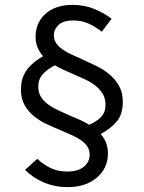

<svg xmlns="http://www.w3.org/2000/svg" viewBox="-20 -704 590 788"><path d="M83 -7Q115 26 160.5 45Q206 64 257 64Q332 64 377.5 25Q423 -14 423 -74Q423 -121 393 -154Q435 -176 459.5 -206Q484 -236 484 -285Q484 -324 468.5 -351.5Q453 -379 429 -399Q405 -419 375 -433.5Q345 -448 316 -461Q293 -471 272 -481Q251 -491 235.5 -502Q220 -513 210.5 -527Q201 -541 201 -559Q201 -583 220 -601.5Q239 -620 281 -620Q316 -620 344 -607Q372 -594 398 -574L438 -627Q408 -650 367.5 -667Q327 -684 277 -684Q240 -684 211.5 -673.5Q183 -663 164 -645Q145 -627 135.5 -603.5Q126 -580 126 -554Q126 -528 134.5 -508.5Q143 -489 157 -473Q117 -452 91.5 -419Q66 -386 66 -336Q66 -299 81 -272.5Q96 -246 119.5 -227Q143 -208 172 -194.5Q201 -181 230 -169Q253 -159 274.5 -149.5Q296 -140 312.5 -128.5Q329 -117 338.5 -102.5Q348 -88 348 -69Q348 -40 324.5 -20Q301 0 255 0Q218 0 188.5 -14Q159 -28 133 -52ZM346 -192Q328 -203 308 -212Q288 -221 268 -229Q267 -229 267 -230H266Q241 -241 217.5 -252Q194 -263 176 -276.5Q158 -290 147.5 -307.5Q137 -325 137 -348Q137 -379 155.5 -399.5Q174 -420 205 -436Q222 -426 240.5 -417.5Q259 -409 278 -401Q304 -390 328.5 -378.5Q353 -367 371.5 -352.5Q390 -338 401.5 -319Q413 -300 413 -274Q413 -243 395.5 -224.5Q378 -206 346 -192Z"/></svg>

Font: Codetta
Style: Regular
Weight: 400
Italic angle: -11°
Designer: Ulrich Proeller
Foundry: PROSA GmbH
Version: Version 2.00;September 29, 2018;FontCreator 11.5.0.2427 64-b